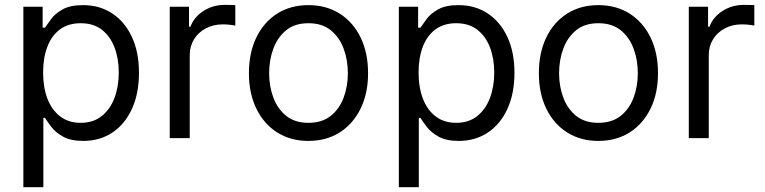

<svg xmlns="http://www.w3.org/2000/svg" viewBox="-20 -574 3178 798"><path d="M77.1 204.1V-545.9H157.2V-459H167Q176.3 -473.1 192.9 -495.4Q209.5 -517.6 240.7 -535.2Q272 -552.7 325.2 -552.7Q394 -552.7 446.3 -518.3Q498.5 -483.9 528.1 -420.7Q557.6 -357.4 557.6 -271.5Q557.6 -185.1 528.3 -121.3Q499 -57.6 446.8 -22.9Q394.5 11.7 326.2 11.7Q273.9 11.7 242.2 -6.1Q210.4 -23.9 193.4 -46.6Q176.3 -69.3 167 -84H160.2V204.1ZM315.4 -63.5Q367.7 -63.5 402.8 -91.6Q438 -119.6 455.8 -167Q473.6 -214.4 473.6 -272.5Q473.6 -330.1 456.1 -376.5Q438.5 -422.9 403.6 -450.2Q368.7 -477.5 315.4 -477.5Q264.2 -477.5 229.5 -451.9Q194.8 -426.3 177 -380.1Q159.2 -334 159.2 -272.5Q159.2 -210.9 177.2 -163.8Q195.3 -116.7 230.2 -90.1Q265.1 -63.5 315.4 -63.5Z M685.5 0V-545.9H765.6V-462.9H771.5Q786.6 -503.4 825.9 -528.6Q865.2 -553.7 914.1 -553.7Q923.3 -553.7 937 -553.5Q950.7 -553.2 958 -552.7V-467.8Q953.6 -468.8 938.5 -470.7Q923.3 -472.7 906.2 -472.7Q866.7 -472.7 835.4 -456.1Q804.2 -439.5 786.4 -410.6Q768.6 -381.8 768.6 -344.7V0Z M1261.7 11.7Q1188 11.7 1132.3 -23.4Q1076.7 -58.6 1045.7 -122.1Q1014.6 -185.5 1014.6 -269.5Q1014.6 -355 1045.7 -418.7Q1076.7 -482.4 1132.3 -517.6Q1188 -552.7 1261.7 -552.7Q1335.9 -552.7 1391.6 -517.6Q1447.3 -482.4 1478.5 -418.7Q1509.8 -355 1509.8 -269.5Q1509.8 -185.5 1478.5 -122.1Q1447.3 -58.6 1391.6 -23.4Q1335.9 11.7 1261.7 11.7ZM1261.7 -63.5Q1318.4 -63.5 1354.5 -92.3Q1390.6 -121.1 1408.2 -168.2Q1425.8 -215.3 1425.8 -269.5Q1425.8 -324.7 1408.2 -372.1Q1390.6 -419.4 1354.5 -448.5Q1318.4 -477.5 1261.7 -477.5Q1205.6 -477.5 1169.7 -448.5Q1133.8 -419.4 1116.2 -372.1Q1098.6 -324.7 1098.6 -269.5Q1098.6 -215.3 1116.2 -168.2Q1133.8 -121.1 1169.7 -92.3Q1205.6 -63.5 1261.7 -63.5Z M1637.7 204.1V-545.9H1717.8V-459H1727.5Q1736.8 -473.1 1753.4 -495.4Q1770 -517.6 1801.3 -535.2Q1832.5 -552.7 1885.7 -552.7Q1954.6 -552.7 2006.8 -518.3Q2059.1 -483.9 2088.6 -420.7Q2118.2 -357.4 2118.2 -271.5Q2118.2 -185.1 2088.9 -121.3Q2059.6 -57.6 2007.3 -22.9Q1955.1 11.7 1886.7 11.7Q1834.5 11.7 1802.7 -6.1Q1771 -23.9 1753.9 -46.6Q1736.8 -69.3 1727.5 -84H1720.7V204.1ZM1876 -63.5Q1928.2 -63.5 1963.4 -91.6Q1998.5 -119.6 2016.4 -167Q2034.2 -214.4 2034.2 -272.5Q2034.2 -330.1 2016.6 -376.5Q1999 -422.9 1964.1 -450.2Q1929.2 -477.5 1876 -477.5Q1824.7 -477.5 1790 -451.9Q1755.4 -426.3 1737.5 -380.1Q1719.7 -334 1719.7 -272.5Q1719.7 -210.9 1737.8 -163.8Q1755.9 -116.7 1790.8 -90.1Q1825.7 -63.5 1876 -63.5Z M2466.8 11.7Q2393.1 11.7 2337.4 -23.4Q2281.7 -58.6 2250.7 -122.1Q2219.7 -185.5 2219.7 -269.5Q2219.7 -355 2250.7 -418.7Q2281.7 -482.4 2337.4 -517.6Q2393.1 -552.7 2466.8 -552.7Q2541 -552.7 2596.7 -517.6Q2652.3 -482.4 2683.6 -418.7Q2714.8 -355 2714.8 -269.5Q2714.8 -185.5 2683.6 -122.1Q2652.3 -58.6 2596.7 -23.4Q2541 11.7 2466.8 11.7ZM2466.8 -63.5Q2523.4 -63.5 2559.6 -92.3Q2595.7 -121.1 2613.3 -168.2Q2630.9 -215.3 2630.9 -269.5Q2630.9 -324.7 2613.3 -372.1Q2595.7 -419.4 2559.6 -448.5Q2523.4 -477.5 2466.8 -477.5Q2410.6 -477.5 2374.8 -448.5Q2338.9 -419.4 2321.3 -372.1Q2303.7 -324.7 2303.7 -269.5Q2303.7 -215.3 2321.3 -168.2Q2338.9 -121.1 2374.8 -92.3Q2410.6 -63.5 2466.8 -63.5Z M2842.8 0V-545.9H2922.9V-462.9H2928.7Q2943.8 -503.4 2983.2 -528.6Q3022.5 -553.7 3071.3 -553.7Q3080.6 -553.7 3094.2 -553.5Q3107.9 -553.2 3115.2 -552.7V-467.8Q3110.8 -468.8 3095.7 -470.7Q3080.6 -472.7 3063.5 -472.7Q3023.9 -472.7 2992.7 -456.1Q2961.4 -439.5 2943.6 -410.6Q2925.8 -381.8 2925.8 -344.7V0Z"/></svg>

Font: Inter V
Style: 
Weight: 400
Designer: Rasmus Andersson
Foundry: rsms
Version: Version 4.000;git-a3f224843